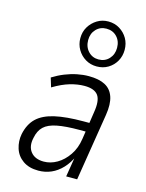

<svg xmlns="http://www.w3.org/2000/svg" viewBox="-118 -849 708 929"><g transform="rotate(15 236.0 -384.5)"><path d="M166 8Q119 8 88.5 -13.5Q58 -35 47 -70Q36 -105 43 -142Q54 -194 85 -223.5Q116 -253 172.5 -266Q229 -279 317 -279H356L349 -234H309Q239 -234 196 -225.5Q153 -217 131.5 -196.5Q110 -176 103 -139Q93 -95 114.5 -68Q136 -41 180 -41Q214 -41 246 -59.5Q278 -78 302 -113Q326 -148 333 -196L354 -335Q364 -395 345.5 -420.5Q327 -446 277 -446Q243 -446 205 -435Q167 -424 122 -397L108 -443Q137 -461 167 -473Q197 -485 227 -491Q257 -497 285 -497Q336 -497 367 -480.5Q398 -464 410 -428.5Q422 -393 413 -337L359 0H304L322 -110H327Q310 -71 285 -44.5Q260 -18 230 -5Q200 8 166 8ZM308 -552Q277 -552 252 -567Q227 -582 212 -607.5Q197 -633 197 -664Q197 -696 212 -721Q227 -746 252 -761.5Q277 -777 308 -777Q340 -777 365 -761.5Q390 -746 404.5 -721Q419 -696 419 -664Q419 -633 404.5 -607.5Q390 -582 365 -567Q340 -552 308 -552ZM308 -587Q340 -587 360.5 -609Q381 -631 381 -664Q381 -698 360.5 -719.5Q340 -741 308 -741Q277 -741 256.5 -719.5Q236 -698 236 -665Q236 -631 256.5 -609Q277 -587 308 -587Z"/></g></svg>

Font: Nunito Sans 10pt Condensed Light
Style: Italic
Weight: 300
Width: 3
Italic angle: -9°
Designer: Vernon Adams
Foundry: Vernon Adams
Version: Version 3.101;gftools[0.9.27]